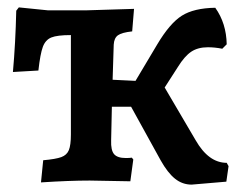

<svg xmlns="http://www.w3.org/2000/svg" viewBox="-20 -489 658 520"><path d="M599 -39 593 3 499 11Q474 11 454 -5Q434 -21 415 -55L335 -200H283L281 -109Q280 -82 289 -71.5Q298 -61 321 -61Q331 -61 337 -62L341 -57L333 2L223 0Q168 0 91 5L97 -55Q131 -58 146 -63.5Q161 -69 166.5 -82.5Q172 -96 172 -125V-394Q135 -394 119 -387.5Q103 -381 96 -362Q89 -343 84 -298L15 -294Q22 -372 24 -460L31 -469L110 -461H213L343 -465L338 -404Q310 -401 299.5 -393.5Q289 -386 288 -368L285 -273L347 -270L406 -369Q440 -426 472.5 -446.5Q505 -467 563 -468Q593 -426 594 -369L582 -357Q562 -361 543 -361Q516 -361 498 -349Q480 -337 462 -308L426 -252L510 -109Q545 -48 594 -48Z"/></svg>

Font: Alegreya
Style: Bold
Weight: 700
Designer: Juan Pablo del Peral
Foundry: Huerta Tipografica
Version: Version 2.008; ttfautohint (v1.8)